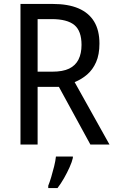

<svg xmlns="http://www.w3.org/2000/svg" viewBox="-20 -734 603 975"><path d="M84 0V-714H247Q326 -714 378.5 -691.5Q431 -669 458 -624.5Q485 -580 485 -513Q485 -457 468 -418.5Q451 -380 422.5 -355.5Q394 -331 359 -317L536 0H439L279 -293H171V0ZM245 -370Q299 -370 331 -385.5Q363 -401 378.5 -431.5Q394 -462 394 -506Q394 -577 357.5 -607Q321 -637 242 -637H171V-370ZM225 209Q232 192 240 165.5Q248 139 255 110.5Q262 82 264 61H350V68Q346 87 333.5 115Q321 143 305 171Q289 199 272 221H225Z"/></svg>

Font: Noto Sans Mono SemiCondensed
Style: Regular
Weight: 400
Width: 4
Designer: Monotype Design Team
Foundry: Monotype Imaging Inc.
Version: Version 2.010